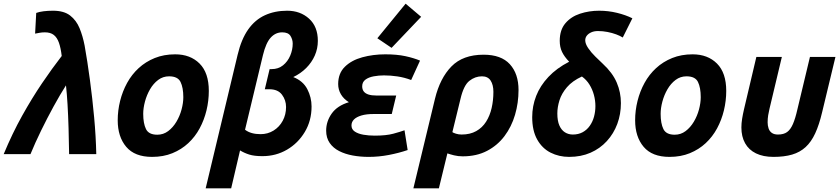

<svg xmlns="http://www.w3.org/2000/svg" viewBox="-46 -834 4546 1039"><path d="M-26 0Q21 -113 74 -208Q127 -303 181.5 -383.5Q236 -464 288 -531Q283 -574 273 -602.5Q263 -631 245 -645Q227 -659 197 -659Q181 -659 168 -656.5Q155 -654 144 -652L150 -764Q166 -770 189.5 -773Q213 -776 241 -776Q300 -776 333.5 -750Q367 -724 384.5 -681.5Q402 -639 412 -587Q427 -503 440.5 -402.5Q454 -302 463.5 -198.5Q473 -95 475 0H328Q327 -72 325 -140.5Q323 -209 319.5 -268.5Q316 -328 311 -372Q279 -322 244 -258Q209 -194 176.5 -127.5Q144 -61 119 0Z M777 15Q683 15 637 -39.5Q591 -94 591 -183Q591 -236 604 -288Q617 -340 642 -385.5Q667 -431 704.5 -465.5Q742 -500 791.5 -520Q841 -540 902 -540Q984 -540 1034 -490Q1084 -440 1084 -342Q1084 -289 1071.5 -237Q1059 -185 1034.5 -139.5Q1010 -94 973 -59.5Q936 -25 887 -5Q838 15 777 15ZM805 -105Q838 -105 864 -124.5Q890 -144 908.5 -175Q927 -206 936.5 -241.5Q946 -277 946 -308Q946 -360 931 -390.5Q916 -421 869 -421Q836 -421 810 -401.5Q784 -382 766 -351Q748 -320 738.5 -284.5Q729 -249 729 -218Q729 -166 744 -135.5Q759 -105 805 -105Z M1067 185 1240 -538Q1260 -622 1297 -674.5Q1334 -727 1387.5 -751.5Q1441 -776 1508 -776Q1579 -776 1626.5 -733Q1674 -690 1674 -613Q1674 -571 1657.5 -533.5Q1641 -496 1611 -466Q1581 -436 1541 -417Q1594 -396 1617 -351.5Q1640 -307 1640 -258Q1640 -181 1603.5 -120Q1567 -59 1507 -24Q1447 11 1374 11Q1330 11 1303 2.5Q1276 -6 1253 -20L1205 185ZM1364 -108Q1403 -108 1434.5 -127.5Q1466 -147 1484 -180.5Q1502 -214 1502 -255Q1502 -292 1480 -321.5Q1458 -351 1412 -351H1387L1413 -460H1424Q1460 -460 1485.5 -480.5Q1511 -501 1524.5 -533Q1538 -565 1538 -598Q1538 -620 1526 -639.5Q1514 -659 1481 -659Q1445 -659 1419 -630.5Q1393 -602 1377 -536L1280 -132Q1311 -108 1364 -108Z M1949 15Q1904 15 1863 7.5Q1822 0 1789.5 -16.5Q1757 -33 1738 -60.5Q1719 -88 1719 -127Q1719 -177 1749 -219.5Q1779 -262 1842 -281Q1814 -298 1799 -323.5Q1784 -349 1784 -379Q1784 -437 1820 -472.5Q1856 -508 1914.5 -524Q1973 -540 2039 -540Q2102 -540 2148 -530Q2194 -520 2227 -506L2179 -401Q2142 -415 2104.5 -420.5Q2067 -426 2032 -426Q2004 -426 1976.5 -421Q1949 -416 1931.5 -403Q1914 -390 1914 -367Q1914 -350 1922.5 -339Q1931 -328 1948 -322.5Q1965 -317 1992 -317H2098L2074 -217H1975Q1936 -217 1909.5 -209Q1883 -201 1869.5 -187.5Q1856 -174 1856 -155Q1856 -134 1874 -122Q1892 -110 1920.5 -105Q1949 -100 1982 -100Q2044 -100 2082.5 -110.5Q2121 -121 2143 -129L2160 -22Q2113 -6 2058.5 4.5Q2004 15 1949 15ZM2073 -575 1996 -627 2149 -814 2233 -743Z M2191 185 2308 -300Q2335 -411 2397 -474.5Q2459 -538 2571 -538Q2666 -538 2713 -486.5Q2760 -435 2760 -347Q2760 -277 2741 -212.5Q2722 -148 2684 -97.5Q2646 -47 2589.5 -17.5Q2533 12 2458 12Q2433 12 2411 6.5Q2389 1 2375 -4L2329 185ZM2452 -106Q2498 -106 2531 -124.5Q2564 -143 2584.5 -175.5Q2605 -208 2614.5 -249.5Q2624 -291 2624 -337Q2624 -375 2609 -398Q2594 -421 2562 -421Q2525 -421 2494 -396.5Q2463 -372 2446 -299L2402 -119Q2407 -115 2421.5 -110.5Q2436 -106 2452 -106Z M3034 15Q2979 15 2933.5 -8Q2888 -31 2861 -79Q2834 -127 2834 -200Q2834 -260 2855.5 -315Q2877 -370 2921.5 -417.5Q2966 -465 3034 -500Q3008 -527 2995.5 -553Q2983 -579 2983 -613Q2983 -672 3013.5 -708Q3044 -744 3093 -760Q3142 -776 3196 -776Q3246 -776 3293 -764.5Q3340 -753 3376 -735L3324 -631Q3310 -640 3288.5 -648Q3267 -656 3241.5 -661Q3216 -666 3190 -666Q3169 -666 3153.5 -659Q3138 -652 3129.5 -641Q3121 -630 3121 -616Q3121 -597 3137 -573.5Q3153 -550 3175.5 -528Q3198 -506 3216 -489Q3242 -465 3261 -439.5Q3280 -414 3291.5 -387Q3303 -360 3308.5 -332.5Q3314 -305 3314 -276Q3314 -216 3294.5 -163.5Q3275 -111 3238 -70.5Q3201 -30 3149.5 -7.5Q3098 15 3034 15ZM3054 -106Q3084 -106 3107 -118.5Q3130 -131 3145.5 -153Q3161 -175 3168.5 -202.5Q3176 -230 3176 -260Q3176 -290 3168 -320Q3160 -350 3144 -376Q3128 -402 3103 -420Q3051 -396 3022 -362Q2993 -328 2981.5 -291Q2970 -254 2970 -220Q2970 -180 2981 -155Q2992 -130 3011 -118Q3030 -106 3054 -106Z M3577 15Q3483 15 3437 -39.5Q3391 -94 3391 -183Q3391 -236 3404 -288Q3417 -340 3442 -385.5Q3467 -431 3504.5 -465.5Q3542 -500 3591.5 -520Q3641 -540 3702 -540Q3784 -540 3834 -490Q3884 -440 3884 -342Q3884 -289 3871.5 -237Q3859 -185 3834.5 -139.5Q3810 -94 3773 -59.5Q3736 -25 3687 -5Q3638 15 3577 15ZM3605 -105Q3638 -105 3664 -124.5Q3690 -144 3708.5 -175Q3727 -206 3736.5 -241.5Q3746 -277 3746 -308Q3746 -360 3731 -390.5Q3716 -421 3669 -421Q3636 -421 3610 -401.5Q3584 -382 3566 -351Q3548 -320 3538.5 -284.5Q3529 -249 3529 -218Q3529 -166 3544 -135.5Q3559 -105 3605 -105Z M4140 15Q4084 15 4045 -4Q4006 -23 3986 -59Q3966 -95 3966 -144Q3966 -167 3970 -191.5Q3974 -216 3980 -242L4047 -526H4185L4118 -245Q4114 -229 4111 -210.5Q4108 -192 4108 -172Q4108 -155 4113 -139.5Q4118 -124 4130.5 -115Q4143 -106 4164 -106Q4195 -106 4213.5 -119.5Q4232 -133 4245 -163Q4258 -193 4269 -242L4337 -526H4475L4403 -227Q4387 -159 4365.5 -112.5Q4344 -66 4313.5 -38Q4283 -10 4240.5 2.5Q4198 15 4140 15Z"/></svg>

Font: Ubuntu Sans Mono
Style: Italic
Weight: 400
Italic angle: -13.5°
Monospace: yes
Designer: Dalton Maag Ltd
Foundry: Dalton Maag Ltd
Version: Version 1.006